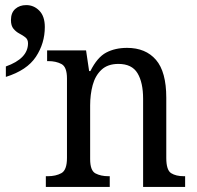

<svg xmlns="http://www.w3.org/2000/svg" viewBox="-20 -734 772 754"><path d="M160 0V-42H168Q199 -42 221 -54Q243 -66 243 -114V-426Q243 -471 221.5 -482.5Q200 -494 170 -494H165V-536H318L330 -455H335Q362 -509 397 -527.5Q432 -546 479 -546Q552 -546 592.5 -499Q633 -452 633 -350V-114Q633 -66 652 -54Q671 -42 702 -42H707V0H542V-346Q542 -410 520 -446.5Q498 -483 445 -483Q403 -483 378.5 -460Q354 -437 344 -400Q334 -363 334 -320V-109Q334 -64 355 -53Q376 -42 406 -42H411V0ZM3 -473Q90 -504 90 -564Q90 -579 80 -587Q70 -595 56.5 -602Q43 -609 33 -621Q23 -633 23 -655Q23 -684 40 -699Q57 -714 83 -714Q113 -714 134.5 -692Q156 -670 156 -628Q156 -564 121 -511Q86 -458 3 -432Z"/></svg>

Font: Noto Serif SemiCondensed
Style: Regular
Weight: 400
Width: 4
Designer: Monotype Design Team
Foundry: Monotype Imaging Inc.
Version: Version 2.013